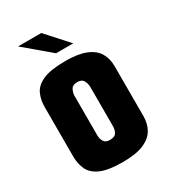

<svg xmlns="http://www.w3.org/2000/svg" viewBox="-159 -707 704 794"><g transform="rotate(-30 192.5 -310.5)"><path d="M192 5Q123 5 87 -11Q51 -27 38 -55Q25 -83 25 -117V-354Q25 -389 38 -416.5Q51 -444 87 -460Q123 -476 194 -476Q255 -476 291.5 -461Q328 -446 344 -419Q360 -392 360 -356V-117Q360 -81 344 -53.5Q328 -26 291.5 -10.5Q255 5 192 5ZM191 -101Q215 -101 222.5 -114.5Q230 -128 230 -144V-332Q230 -346 222.5 -361Q215 -376 193 -376Q170 -376 162.5 -361Q155 -346 155 -332V-142Q155 -128 162.5 -114.5Q170 -101 191 -101ZM177 -523 55 -626H166L259 -523Z"/></g></svg>

Font: Smooch Sans ExtraBold
Style: Regular
Weight: 800
Designer: Robert E. Leuschke
Foundry: Robert E. Leuschke
Version: Version 1.010